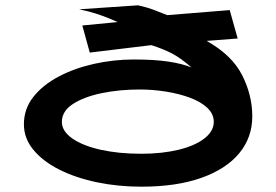

<svg xmlns="http://www.w3.org/2000/svg" viewBox="-20 -691 1040 723"><path d="M512 12Q425 12 345.5 -4.5Q266 -21 204 -52Q142 -83 106 -126.5Q70 -170 70 -223Q70 -281 105.5 -326Q141 -371 200.5 -402.5Q260 -434 334 -450.5Q408 -467 484 -467Q562 -467 614.5 -459Q667 -451 701 -437Q660 -473 627 -490Q594 -507 550 -521L318 -493L290 -595L423 -608Q403 -617 384 -624.5Q365 -632 340.5 -640Q316 -648 278 -656L500 -671Q532 -664 557.5 -654.5Q583 -645 610 -634L845 -653L875 -546L758 -537Q853 -484 891.5 -408.5Q930 -333 930 -253Q930 -173 880.5 -113.5Q831 -54 737.5 -21Q644 12 512 12ZM512 -112Q590 -112 652 -127Q714 -142 749.5 -169.5Q785 -197 785 -232Q785 -262 760.5 -285Q736 -308 695.5 -323Q655 -338 605.5 -346Q556 -354 506 -354Q429 -354 362 -340Q295 -326 254 -299Q213 -272 213 -232Q213 -197 252.5 -169.5Q292 -142 359.5 -127Q427 -112 512 -112Z"/></svg>

Font: Inconsolata UltraExpanded Black
Style: Regular
Weight: 900
Width: 9
Monospace: yes
Designer: Raph Levien, Cyreal, Brenton Simpson
Foundry: Raph Levien, Cyreal, Google
Version: Version 3.001; ttfautohint (v1.8.2.53-6de2)